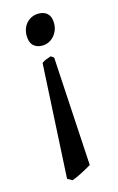

<svg xmlns="http://www.w3.org/2000/svg" viewBox="-116 -518 516 842"><g transform="rotate(-15 142.0 -96.5)"><path d="M194.8 230.5Q185.1 236.3 173.1 242.9Q161.1 249.5 148.9 255.9Q136.7 262.2 125.2 267.3Q113.8 272.5 105 275.4L83 263.2L110.8 -255.4Q120.6 -262.7 130.4 -266.6Q140.1 -270.5 152.8 -274.4L166 -265.1ZM204.6 -410.6Q204.6 -393.1 198.5 -378.2Q192.4 -363.3 182.1 -352.3Q171.9 -341.3 158.4 -335.2Q145 -329.1 129.9 -329.1Q104 -329.1 89.1 -344Q74.2 -358.9 74.2 -388.7Q74.2 -406.2 79.8 -421.1Q85.4 -436 95.5 -446.5Q105.5 -457 119.1 -463.1Q132.8 -469.2 148.9 -469.2Q175.3 -469.2 189.9 -454.6Q204.6 -439.9 204.6 -410.6Z"/></g></svg>

Font: Gentium Book Basic
Style: Regular
Weight: 400
Designer: J. Victor Gaultney and Annie Olsen
Foundry: SIL International
Version: Version 1.102; 2013; Maintenance release